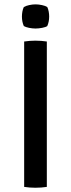

<svg xmlns="http://www.w3.org/2000/svg" viewBox="-20 -878 334 902"><path d="M93.5 -683Q105 -685 119.8 -686Q134.5 -687 146 -687Q159 -687 173.5 -686Q188 -685 200 -683V0Q188 2 173.5 3Q159 4 146 4Q134.5 4 119.8 3Q105 2 93.5 0ZM83 -800.5Q83 -811.5 85.2 -823.8Q87.5 -836 92 -845Q101 -850.5 116.8 -854Q132.5 -857.5 147 -857.5Q161 -857.5 177.5 -854Q194 -850.5 202 -845Q206.5 -836 208.8 -823.5Q211 -811 211 -800.5Q211 -775.5 202 -755.5Q195 -750.5 178 -747.2Q161 -744 147 -744Q132.5 -744 116.5 -747.2Q100.5 -750.5 92 -755.5Q83 -775.5 83 -800.5Z"/></svg>

Font: Signika Light
Style: Regular
Weight: 400
Version: Version 2.003;gftools[0.9.32]